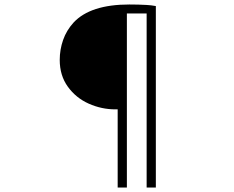

<svg xmlns="http://www.w3.org/2000/svg" viewBox="-20 -777 1040 855"><path d="M246 -510Q246 -556 261 -599Q276 -642 308 -677Q383 -757 556 -757Q596 -757 632 -755Q653 -754 674 -750V58H633V-717H545V58H504V-290H494Q432 -290 375 -315.5Q318 -341 282 -391Q246 -441 246 -510Z"/></svg>

Font: Merged Yaku Han JP ExtraLight
Style: Regular
Weight: 250
Designer: Ryoko NISHIZUKA 西塚涼子 (kana, bopomofo & ideographs); Paul D. Hunt (Latin, Greek & Cyrillic); Sandoll Communications 산돌커뮤니
Foundry: Adobe
Version: Version 2.004